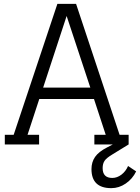

<svg xmlns="http://www.w3.org/2000/svg" viewBox="-20 -750 727 997"><path d="M645 112Q633 140 610.5 157Q588 174 563 174Q513 174 513 123Q513 100 523 85Q533 70 565 51L648 0V-50H601L375 -730H278L51 -50H5V0H183V-50H123L184 -236H468L529 -50H470V0H566L537 15Q492 38 473.5 65Q455 92 455 128Q455 227 558 227Q598 227 633 203Q668 179 687 140ZM326 -667 449 -295H204Z"/></svg>

Font: Glegoo
Style: Regular
Weight: 400
Version: Version 2.0.1; ttfautohint (v0.9) -r 48 -G 60